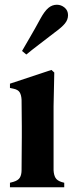

<svg xmlns="http://www.w3.org/2000/svg" viewBox="-20 -790 314 810"><path d="M22 0V-19L37 -23Q57 -29 64 -41Q71 -53 71 -73Q71 -107 71.5 -144.5Q72 -182 72 -210V-257Q72 -288 71.5 -314.5Q71 -341 71 -369Q70 -389 63 -400.5Q56 -412 36 -416L22 -419V-437L197 -495L209 -484L206 -342V-72Q207 -52 214 -40Q221 -28 240 -22L251 -19V0ZM73 -575Q89 -603 107.5 -634.5Q126 -666 151 -712Q168 -743 184 -756.5Q200 -770 220 -770Q238 -770 252.5 -758Q267 -746 267 -726Q267 -707 254 -691Q241 -675 212 -654Q172 -623 143 -601Q114 -579 91 -560Z"/></svg>

Font: DM Serif Text
Style: Regular
Weight: 400
Designer: Colophon Foundry, Frank Grießhammer
Foundry: Colophon Foundry
Version: Version 5.200; ttfautohint (v1.8.3)